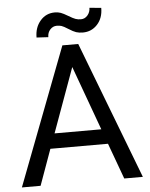

<svg xmlns="http://www.w3.org/2000/svg" viewBox="-59 -940 771 989"><g transform="rotate(-5 326.0 -446.0)"><path d="M475.1 -185.5H177.2L110.4 0H13.7L285.2 -710.9H367.2L639.2 0H543ZM205.6 -262.7H447.3L326.2 -595.2ZM501.5 -885.7Q501.5 -833 471.4 -800.3Q441.4 -767.6 396.5 -767.6Q376.5 -767.6 361.8 -772.5Q347.2 -777.3 323.5 -792.5Q299.8 -807.6 289.3 -810.8Q278.8 -814 265.1 -814Q245.1 -814 231 -798.6Q216.8 -783.2 216.8 -759.3L156.2 -762.7Q156.2 -814.9 185.8 -849.1Q215.3 -883.3 260.7 -883.3Q277.8 -883.3 291.5 -878.4Q305.2 -873.5 328.6 -859.4Q352.1 -845.2 364.5 -840.8Q377 -836.4 392.1 -836.4Q413.1 -836.4 427 -853Q440.9 -869.6 440.9 -891.6Z"/></g></svg>

Font: Noboto
Style: Regular
Weight: 400
Designer: Google
Version: Version 2.001101; 2014